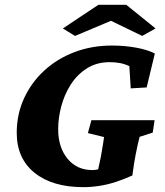

<svg xmlns="http://www.w3.org/2000/svg" viewBox="-20 -772 690 801"><path d="M328.1 8.8Q198.2 8.8 124 -51.3Q49.8 -111.3 49.8 -217.8Q49.8 -294.9 80.1 -361.3Q110.4 -427.7 164.6 -477.5Q218.8 -527.3 291 -554.7Q363.3 -582 447.3 -582Q500 -582 547.9 -573.2Q595.7 -564.5 626 -548.8L591.8 -407.2L525.4 -403.3L519.5 -496.1Q501 -504.9 481 -508.8Q460.9 -512.7 437.5 -512.7Q382.8 -512.7 341.8 -486.3Q300.8 -460 274.4 -418Q248 -376 235.4 -327.6Q222.7 -279.3 222.7 -233.4Q222.7 -157.2 261.7 -109.9Q300.8 -62.5 365.2 -62.5Q373 -62.5 381.8 -64Q390.6 -65.4 400.4 -67.9Q410.2 -70.3 418.9 -74.2L379.9 -20.5L400.4 -116.2Q402.3 -127.9 405.3 -144.5Q408.2 -161.1 410.6 -176.3Q413.1 -191.4 414.1 -200.2L346.7 -216.8L361.3 -270.5H625L617.2 -218.8L562.5 -201.2Q559.6 -190.4 554.7 -169.4Q549.8 -148.4 545.9 -127Q543 -111.3 539.1 -88.4Q535.2 -65.4 532.2 -40Q498 -24.4 463.9 -13.2Q429.7 -2 395 3.4Q360.4 8.8 328.1 8.8ZM628.9 -653.3 573.2 -622.1 412.1 -700.2H478.5L293 -622.1L242.2 -653.3L390.6 -752H506.8Z"/></svg>

Font: Crimson Pro ExtraBold
Style: Italic
Weight: 800
Italic angle: -12°
Designer: Jacques Le Bailly
Foundry: Baron von Fonthausen
Version: Version 1.003